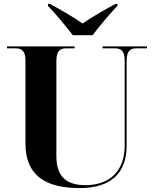

<svg xmlns="http://www.w3.org/2000/svg" viewBox="-20 -951 787 981"><path d="M352 -771H453C487 -816 543 -883 580 -921V-931H570C527 -908 452 -866 402 -831C352 -866 278 -908 235 -931H225V-921C262 -883 318 -816 352 -771ZM387 10C542 10 627 -63 627 -206V-639C627 -696 650 -704 678 -704H731V-714H504V-704H566C594 -704 617 -696 617 -643V-206C617 -81 544 -5 417 -5C326 -5 268 -42 268 -154V-639C268 -696 291 -704 319 -704H361V-714H16V-704H59C86 -704 110 -696 110 -643V-218C110 -54 213 10 387 10Z"/></svg>

Font: Noto Serif Display
Style: Bold
Weight: 700
Designer: Monotype Design Team
Foundry: Monotype Imaging Inc.
Version: Version 2.009